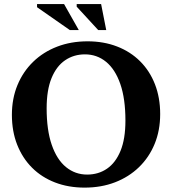

<svg xmlns="http://www.w3.org/2000/svg" viewBox="-20 -886 824 920"><path d="M399.5 -688Q477 -688 541 -663.2Q605 -638.5 651.2 -592.5Q697.5 -546.5 722.5 -482.2Q747.5 -418 747.5 -339.5Q747.5 -261 721 -196.5Q694.5 -132 646 -85Q597.5 -38 531.2 -12.5Q465 13 385.5 13Q307.5 13 243.5 -11.8Q179.5 -36.5 133.5 -82.5Q87.5 -128.5 62.2 -192.8Q37 -257 37 -335.5Q37 -414 63.8 -478.5Q90.5 -543 139 -590Q187.5 -637 253.8 -662.5Q320 -688 399.5 -688ZM397.5 -49.5Q451.5 -49.5 492.8 -77.8Q534 -106 557.5 -163.2Q581 -220.5 581 -308Q581 -413 556.5 -483.5Q532 -554 488.2 -589.8Q444.5 -625.5 387 -625.5Q333.5 -625.5 292 -597.2Q250.5 -569 227 -511.8Q203.5 -454.5 203.5 -367Q203.5 -262.5 228 -191.8Q252.5 -121 296.5 -85.2Q340.5 -49.5 397.5 -49.5ZM357.5 -742H314.5L157.5 -851.5V-866.5H287ZM489 -742H450.5L347.5 -854V-866.5H464.5Z"/></svg>

Font: Newsreader 24pt
Style: Bold
Weight: 700
Designer: Hugues Gentile
Foundry: Production Type
Version: Version 1.003